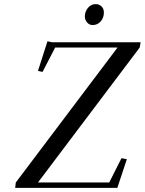

<svg xmlns="http://www.w3.org/2000/svg" viewBox="-20 -906 698 926"><path d="M53.2 0 56.2 -25.9 546.9 -676.8H246.1L185.1 -559.1L163.1 -564L209 -707L231 -702.1H658.2L653.8 -676.8L163.1 -25.9H506.8L565.9 -143.1L591.8 -138.2L545.9 0ZM389.2 -826.2Q389.2 -850.1 404.3 -868.2Q419.4 -886.2 441.9 -886.2Q458 -886.2 469.5 -875.2Q481 -864.3 481 -845.2Q481 -820.3 465.6 -802.7Q450.2 -785.2 426.8 -785.2Q410.6 -785.2 399.9 -797.9Q389.2 -810.5 389.2 -826.2Z"/></svg>

Font: Dehuti Alt
Style: Bold-Italic
Weight: 700
Version: Version 1.2